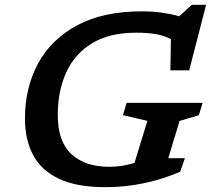

<svg xmlns="http://www.w3.org/2000/svg" viewBox="-20 -765 880 796"><path d="M433.5 -73.5Q457.5 -73.5 483.5 -77.2Q509.5 -81 537.5 -89.5L591 -264L489.5 -287.5L505 -338.5H820L804.5 -287.5L724.5 -263.5L677.5 -109H746.5L727 -53Q657.5 -23 579.2 -6Q501 11 417.5 11Q297.5 11 224 -24Q150.5 -59 117 -122.8Q83.5 -186.5 83.5 -273Q83.5 -402 138.2 -502.5Q193 -603 300.8 -660.5Q408.5 -718 568 -718Q612.5 -718 651 -712.5Q689.5 -707 723 -697.5L775 -745H834.5L764.5 -473.5H686.5L688.5 -603Q657.5 -619 622 -624.2Q586.5 -629.5 545.5 -629.5Q432.5 -629.5 360.2 -584.8Q288 -540 253.8 -463Q219.5 -386 219.5 -289Q219.5 -178 276.2 -125.8Q333 -73.5 433.5 -73.5Z"/></svg>

Font: Newsreader Caption Medium
Style: Italic
Weight: 500
Italic angle: -17°
Designer: Hugues Gentile
Foundry: Production Type
Version: Version 1.001